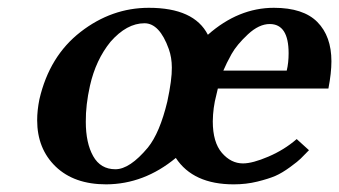

<svg xmlns="http://www.w3.org/2000/svg" viewBox="-20 -465 878 497"><path d="M678.2 -402.8Q650.4 -402.8 621.6 -376Q592.8 -349.1 579.3 -325Q565.9 -300.8 558.1 -282.2H722.2Q727.1 -302.2 727.1 -327.1Q727.1 -402.8 678.2 -402.8ZM212.9 -243.2Q201.7 -193.4 202.1 -149.9Q202.1 -94.7 221.2 -60.8Q240.2 -26.9 278.8 -26.9Q315.9 -26.9 362.8 -83Q393.6 -121.1 413.1 -202.1Q425.3 -259.3 424.8 -290Q424.8 -315.9 417 -337.9Q393.1 -404.8 354 -404.8Q308.1 -404.8 266.1 -356.9Q228 -310.1 212.9 -243.2ZM365.2 -444.8Q482.4 -444.8 518.1 -375Q597.2 -444.8 689 -444.8Q765.1 -444.8 801.5 -408Q837.9 -371.1 837.9 -306.2Q837.9 -276.4 830.1 -235.8H543.9Q543 -232.9 540 -219.2Q531.2 -186 530.8 -150.9Q530.8 -96.7 554.4 -69.3Q578.1 -42 608.9 -42Q633.8 -42 674.8 -59.6Q715.8 -77.1 748 -105L779.8 -76.2Q764.6 -61 758.3 -54.4Q752 -47.9 731 -32.5Q710 -17.1 692.4 -9.5Q674.8 -2 646 5.1Q617.2 12.2 585 12.2Q480 12.2 435.1 -56.2Q353 11.7 254.9 12.2Q171.9 12.2 124 -33.9Q76.2 -80.1 76.2 -153.8Q76.2 -179.2 82 -208Q107.9 -319.8 188.5 -382.3Q269 -444.8 365.2 -444.8Z"/></svg>

Font: Linux Libertine O
Style: Semibold Italic
Weight: 600
Italic angle: -11.5°
Designer: Philipp H. Poll
Foundry: Philipp H. Poll
Version: Version 5.1.2